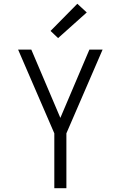

<svg xmlns="http://www.w3.org/2000/svg" viewBox="-20 -998 640 1018"><path d="M268 0V-291L76 -735H146L300 -373L454 -735H524L332 -291V0ZM288 -796 248 -834 390 -978 440 -932Z"/></svg>

Font: Iosevka SS04 Light Extended
Style: Regular
Weight: 300
Width: 7
Monospace: yes
Designer: Belleve Invis
Foundry: Belleve Invis
Version: Version 19.0.0; ttfautohint (v1.8.4)